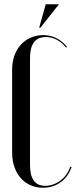

<svg xmlns="http://www.w3.org/2000/svg" viewBox="-20 -873 360 902"><path d="M37 -546Q37 -581 47.5 -611Q58 -641 77.5 -662.5Q97 -684 124 -696Q151 -708 183 -708Q249 -708 295 -653L291 -649Q250 -699 195 -699Q121 -699 121 -600V-98Q121 0 192 0Q212 0 231 -7Q250 -14 265.5 -26Q281 -38 292.5 -54.5Q304 -71 310 -90L316 -88Q301 -43 265 -17Q229 9 182 9Q150 9 123 -3Q96 -15 77 -37Q58 -59 47.5 -89Q37 -119 37 -155ZM164 -743 195 -853H257L170 -743Z"/></svg>

Font: Moniqa SemBd Narrow Display
Style: Regular
Weight: 600
Width: 4
Designer: Rajesh Rajput
Foundry: Rajesh Rajput
Version: Version 1.000